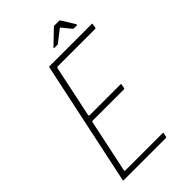

<svg xmlns="http://www.w3.org/2000/svg" viewBox="-239 -886 971 971"><g transform="rotate(-45 246.0 -400.5)"><path d="M44 0Q42 0 41 -1Q40 -2 41 -4L182 -669Q182 -673 187 -673H490Q492 -673 492 -672Q492 -671 492 -669L488 -647Q487 -645 486.5 -644Q486 -643 484 -643H216Q212 -643 210.5 -641Q209 -639 208 -636L150 -361Q149 -359 151 -356.5Q153 -354 155 -354H377Q379 -354 379.5 -353Q380 -352 379 -350L375 -328Q375 -327 374 -325.5Q373 -324 371 -324H148Q144 -324 142.5 -322.5Q141 -321 140 -317L81 -38Q80 -34 80.5 -31.5Q81 -29 86 -29H353Q355 -29 355.5 -28.5Q356 -28 356 -26L351 -4Q350 -2 349.5 -1Q349 0 347 0ZM270 -721Q267 -721 267 -723Q267 -725 269 -727L343 -798Q345 -801 350 -801H384Q388 -801 389 -798L433 -727Q434 -725 432.5 -723Q431 -721 428 -721H408Q407 -721 406 -722Q405 -723 403 -724L365 -771Q364 -774 358 -771L298 -724Q297 -723 295 -722Q293 -721 291 -721Z"/></g></svg>

Font: Glory Thin Thin
Style: Italic
Weight: 250
Italic angle: -12°
Version: Version 1.011